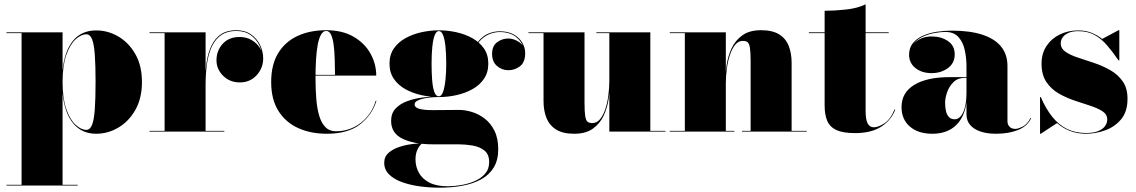

<svg xmlns="http://www.w3.org/2000/svg" viewBox="-20 -610 5266 890"><path d="M10 250V246.5H80V-456.5H10V-460H270V-283Q279 -372.5 318.2 -420.8Q357.5 -469 426 -469Q480.5 -469 529 -440.5Q577.5 -412 607.8 -358.5Q638 -305 638 -230Q638 -155 607.8 -101.2Q577.5 -47.5 529 -18.8Q480.5 10 426 10Q358.5 10 318.8 -38.8Q279 -87.5 270 -177.5V246.5H340V250ZM380.5 -8Q397.5 -8 406.8 -31.5Q416 -55 419.5 -104Q423 -153 423 -230Q423 -307 419.5 -355.8Q416 -404.5 406.8 -427.8Q397.5 -451 380.5 -451Q356 -451 330.2 -427.5Q304.5 -404 287.2 -355Q270 -306 270 -230Q270 -154 287.2 -104.8Q304.5 -55.5 330.2 -31.8Q356 -8 380.5 -8Z M930.5 -217.5Q930.5 -274 937.5 -320.2Q944.5 -366.5 961 -400Q977.5 -433.5 1005.2 -451.8Q1033 -470 1075 -470Q1115.5 -470 1143.5 -450.5Q1171.5 -431 1185.8 -401Q1200 -371 1200 -339Q1200 -295 1169.8 -261.5Q1139.5 -228 1092 -228Q1045 -228 1014.2 -258.8Q983.5 -289.5 983.5 -330.5Q983.5 -375 1012.2 -406.8Q1041 -438.5 1090.5 -438.5Q1122.5 -438.5 1147 -424Q1171.5 -409.5 1185.2 -386.8Q1199 -364 1199 -339H1196.5Q1196.5 -369.5 1182.5 -399Q1168.5 -428.5 1141.5 -447.5Q1114.5 -466.5 1075 -466.5Q1034 -466.5 1006.8 -448.2Q979.5 -430 963.2 -396.8Q947 -363.5 940 -318Q933 -272.5 933 -217.5ZM933 -460V-3.5H1020V0H673V-3.5H743V-456.5H673V-460Z M1495 10Q1419.5 10 1361.2 -16.8Q1303 -43.5 1270 -96.8Q1237 -150 1237 -230Q1237 -310 1269.2 -363.2Q1301.5 -416.5 1359 -443.2Q1416.5 -470 1492 -470Q1566.5 -470 1618.2 -440.2Q1670 -410.5 1697 -362.2Q1724 -314 1724 -259.5H1304V-263H1533Q1532.5 -300 1531.5 -335.8Q1530.5 -371.5 1526.8 -401.2Q1523 -431 1514.8 -448.8Q1506.5 -466.5 1492 -466.5Q1477.5 -466.5 1467.8 -449Q1458 -431.5 1452.5 -401Q1447 -370.5 1444.8 -331.8Q1442.5 -293 1442.5 -250Q1442.5 -196 1446.2 -150.5Q1450 -105 1460.2 -71.8Q1470.5 -38.5 1489 -20Q1507.5 -1.5 1537 -1.5Q1602.5 -1.5 1652.8 -40.8Q1703 -80 1721.5 -143H1725Q1705.5 -78 1649.5 -34Q1593.5 10 1495 10Z M2018 260Q1971 260 1925.5 253.8Q1880 247.5 1842.8 234Q1805.5 220.5 1783.2 198.2Q1761 176 1761 144.5Q1761 116 1781.5 98.2Q1802 80.5 1831.2 71Q1860.5 61.5 1889.2 58Q1918 54.5 1935 54.5H1938Q1927 60.5 1916.5 80.5Q1906 100.5 1906 128.5Q1906 162.5 1921.8 191Q1937.5 219.5 1970.5 236.5Q2003.5 253.5 2056 253.5Q2084 253.5 2116.8 248Q2149.5 242.5 2179.2 230Q2209 217.5 2228.2 195.8Q2247.5 174 2247.5 141.5Q2247.5 105 2225.2 87.5Q2203 70 2170 64.5Q2137 59 2104.5 59Q2094 59 2070 59Q2046 59 2021.8 59Q1997.5 59 1986.5 59Q1900.5 59 1846.8 33.5Q1793 8 1793 -49.5Q1793 -85 1813.8 -107Q1834.5 -129 1868 -141.2Q1901.5 -153.5 1940 -158.2Q1978.5 -163 2014 -163V-160.5Q2001.5 -160.5 1983 -159Q1964.5 -157.5 1945.8 -153.8Q1927 -150 1914.5 -143.2Q1902 -136.5 1902 -126Q1902 -111.5 1923.8 -105.5Q1945.5 -99.5 1986.5 -99.5Q2004 -99.5 2027 -99.8Q2050 -100 2072 -100.2Q2094 -100.5 2108 -100.5Q2136 -100.5 2167.5 -91Q2199 -81.5 2226.8 -60.2Q2254.5 -39 2272 -4Q2289.5 31 2289.5 82Q2289.5 132 2268.8 166.2Q2248 200.5 2210.8 221Q2173.5 241.5 2124.2 250.8Q2075 260 2018 260ZM2014.5 -160Q1975 -160 1934.5 -168.8Q1894 -177.5 1860.2 -196Q1826.5 -214.5 1806 -244Q1785.5 -273.5 1785.5 -315Q1785.5 -356.5 1806 -385.8Q1826.5 -415 1860.2 -433.5Q1894 -452 1934.5 -460.8Q1975 -469.5 2014.5 -469.5Q2054.5 -469.5 2094.8 -460.8Q2135 -452 2168.8 -433.5Q2202.5 -415 2223 -385.8Q2243.5 -356.5 2243.5 -315Q2243.5 -273.5 2223 -244Q2202.5 -214.5 2168.8 -196Q2135 -177.5 2094.8 -168.8Q2054.5 -160 2014.5 -160ZM2014.5 -163.5Q2026.5 -163.5 2034 -185Q2041.5 -206.5 2045 -241Q2048.5 -275.5 2048.5 -315Q2048.5 -359.5 2045 -393.5Q2041.5 -427.5 2034 -446.8Q2026.5 -466 2014.5 -466Q2002.5 -466 1995 -446.8Q1987.5 -427.5 1984 -393.5Q1980.5 -359.5 1980.5 -315Q1980.5 -275.5 1983 -241Q1985.5 -206.5 1992.8 -185Q2000 -163.5 2014.5 -163.5ZM2336.5 -284.5Q2306.5 -284.5 2283.8 -304.2Q2261 -324 2261 -360Q2261 -396.5 2284 -414Q2307 -431.5 2336.5 -431.5Q2362 -431.5 2387.8 -414Q2413.5 -396.5 2413.5 -364.5H2410.5Q2410.5 -401.5 2380.2 -431.5Q2350 -461.5 2296 -461.5Q2272 -461.5 2246.8 -451Q2221.5 -440.5 2201.2 -416.8Q2181 -393 2171 -353L2169 -354.5Q2179 -396.5 2199.5 -420.8Q2220 -445 2245.5 -455Q2271 -465 2296 -465Q2335.5 -465 2361.8 -450Q2388 -435 2401.2 -411.8Q2414.5 -388.5 2414.5 -364.5Q2414.5 -321.5 2390.5 -303Q2366.5 -284.5 2336.5 -284.5Z M2642 10Q2588.5 10 2557.5 -9.8Q2526.5 -29.5 2513 -63.5Q2499.5 -97.5 2499.5 -141V-456.5H2429.5V-460H2689.5V-133.5Q2689.5 -91.5 2692.8 -71.5Q2696 -51.5 2703.8 -45.5Q2711.5 -39.5 2725.5 -39.5Q2746.5 -39.5 2761.2 -57.2Q2776 -75 2785.8 -104Q2795.5 -133 2800 -168Q2804.5 -203 2804.5 -237H2808Q2808 -198.5 2802 -155.5Q2796 -112.5 2778.8 -75Q2761.5 -37.5 2728.5 -13.8Q2695.5 10 2642 10ZM2804.5 0V-456.5H2744.5V-460H2994.5V-3.5H3064.5V0Z M3344.5 -460V-3.5H3384.5V0H3084.5V-3.5H3154.5V-456.5H3084.5V-460ZM3649.5 -319V-3.5H3719.5V0H3419.5V-3.5H3459.5V-326.5Q3459.5 -368.5 3456.2 -388.5Q3453 -408.5 3445.2 -414.5Q3437.5 -420.5 3423.5 -420.5Q3403 -420.5 3388.2 -402.8Q3373.5 -385 3363.8 -356Q3354 -327 3349.2 -292Q3344.5 -257 3344.5 -223H3341.5Q3341.5 -261.5 3347.5 -304.5Q3353.5 -347.5 3370.8 -385Q3388 -422.5 3421 -446.2Q3454 -470 3507.5 -470Q3561 -470 3592 -450.5Q3623 -431 3636.2 -396.8Q3649.5 -362.5 3649.5 -319Z M3943.5 7Q3887.5 7 3857 -7.2Q3826.5 -21.5 3814.5 -50Q3802.5 -78.5 3802.5 -121V-560Q3847.5 -560 3901.2 -565.8Q3955 -571.5 3992.5 -590V-95Q3992.5 -57.5 4001.5 -38.8Q4010.5 -20 4030.5 -20Q4051.5 -20 4079.8 -38.5Q4108 -57 4126.5 -102.5L4130 -102Q4112 -54 4065.8 -23.5Q4019.5 7 3943.5 7ZM3729.5 -456.5V-460H4099.5V-456.5Z M4597 10Q4556 10 4525.2 -0.2Q4494.5 -10.5 4477.2 -30.5Q4460 -50.5 4460 -80V-304.5Q4460 -340.5 4452.2 -377Q4444.5 -413.5 4423.2 -437.8Q4402 -462 4362 -462Q4341.5 -462 4313.5 -457.2Q4285.5 -452.5 4259 -440.5Q4232.5 -428.5 4215.2 -408Q4198 -387.5 4198 -356H4195Q4195 -393 4225.5 -417Q4256 -441 4298.5 -441Q4342.5 -441 4374 -419.8Q4405.5 -398.5 4405.5 -358Q4405.5 -317 4373.5 -294Q4341.5 -271 4298.5 -271Q4253 -271 4223.5 -294.5Q4194 -318 4194 -356Q4194 -388.5 4211.8 -410.2Q4229.5 -432 4258.8 -444.8Q4288 -457.5 4323 -462.8Q4358 -468 4392 -468Q4476 -468 4533.5 -449.2Q4591 -430.5 4620.5 -394Q4650 -357.5 4650 -304.5V-48Q4650 -33 4659.5 -22.8Q4669 -12.5 4687 -12.5Q4698.5 -12.5 4720.2 -23Q4742 -33.5 4757 -63.5L4760 -63Q4743 -25 4699.2 -7.5Q4655.5 10 4597 10ZM4301.5 10Q4236.5 10 4197.8 -23.2Q4159 -56.5 4159 -113.5Q4159 -180.5 4217.8 -216.5Q4276.5 -252.5 4383 -252.5H4506.5V-249H4451.5Q4420 -249 4400 -229.5Q4380 -210 4370.5 -183Q4361 -156 4361 -133.5Q4361 -111 4365.2 -93.8Q4369.5 -76.5 4379.5 -66.8Q4389.5 -57 4405.5 -57Q4421 -57 4433.2 -71Q4445.5 -85 4452.8 -112.5Q4460 -140 4460 -180.5H4463Q4463 -118.5 4443.8 -76Q4424.5 -33.5 4388.5 -11.8Q4352.5 10 4301.5 10Z M4801 10V-160H4804.5Q4828 -105.5 4858 -68.2Q4888 -31 4926.5 -12.2Q4965 6.5 5015 6.5Q5049.5 6.5 5071 -2.5Q5092.5 -11.5 5102.5 -25.8Q5112.5 -40 5112.5 -55.5Q5112.5 -80 5090.5 -94.2Q5068.5 -108.5 5034 -119.8Q4999.5 -131 4960.5 -144Q4921.5 -157 4886.8 -177.2Q4852 -197.5 4830 -230.5Q4808 -263.5 4808 -315Q4808 -362 4830.8 -396.5Q4853.5 -431 4892.2 -450Q4931 -469 4978 -469Q5012.5 -469 5039.8 -458Q5067 -447 5089 -429.5L5165 -470H5168.5V-330H5165Q5138.5 -368.5 5112.5 -399Q5086.5 -429.5 5054.5 -447.5Q5022.5 -465.5 4978.5 -465.5Q4950 -465.5 4932 -457.2Q4914 -449 4905.5 -436.2Q4897 -423.5 4897 -410Q4897 -385 4919.2 -369.8Q4941.5 -354.5 4976.8 -343Q5012 -331.5 5051.5 -318.2Q5091 -305 5126.2 -285Q5161.5 -265 5184 -233.2Q5206.5 -201.5 5206.5 -152Q5206.5 -92.5 5176.8 -57Q5147 -21.5 5102.8 -5.8Q5058.5 10 5015 10Q4974 10 4940.5 -2.8Q4907 -15.5 4880 -39.5L4804.5 10Z"/></svg>

Font: Bodoni Moda 48pt Black
Style: Regular
Weight: 900
Designer: Owen Earl
Foundry: indestructible type
Version: Version 2.004